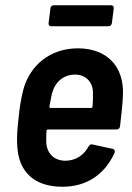

<svg xmlns="http://www.w3.org/2000/svg" viewBox="-20 -703 501 731"><path d="M403 -683H185C178 -683 172 -678 172 -671L165 -615C164 -608 168 -603 175 -603H393C400 -603 405 -608 406 -615L413 -671C414 -678 410 -683 403 -683ZM230 -91C184 -91 157 -121 156 -164C156 -176 156 -190 157 -205C157 -208 160 -210 163 -210H423C430 -210 436 -214 437 -222C441 -257 447 -306 448 -341C453 -446 391 -519 276 -519C172 -519 93 -455 68 -359C61 -330 54 -292 51 -256C46 -214 43 -177 46 -143C52 -50 109 8 218 8C310 8 379 -39 416 -121C419 -129 416 -134 410 -136L332 -153C326 -155 320 -151 317 -145C299 -112 269 -92 230 -91ZM266 -419C308 -419 335 -389 334 -346C334 -331 334 -314 332 -297C332 -294 330 -292 327 -292H173C170 -292 168 -294 168 -297C172 -315 174 -332 178 -347C189 -390 221 -419 266 -419Z"/></svg>

Font: Barlow Semi Condensed SemiBold
Style: Italic
Weight: 600
Width: 4
Italic angle: -7°
Designer: Jeremy Tribby
Foundry: Tribby Type
Version: Version 1.422;hotconv 1.0.109;makeotfexe 2.5.65596